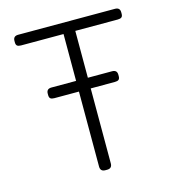

<svg xmlns="http://www.w3.org/2000/svg" viewBox="-103 -765 766 851"><g transform="rotate(-15 280.0 -340.0)"><path d="M525 -658V-651Q525 -640 519.5 -635.5Q514 -631 502 -631H307V-416H418Q441 -416 441 -394V-387Q441 -376 435.5 -371.5Q430 -367 418 -367H307V-23Q307 0 284 0H276Q253 0 253 -23V-367H140Q128 -367 122.5 -371.5Q117 -376 117 -387V-394Q117 -416 140 -416H253V-631H58Q46 -631 40.5 -635.5Q35 -640 35 -651V-658Q35 -680 58 -680H502Q525 -680 525 -658Z"/></g></svg>

Font: Mitr ExtraLight
Style: Regular
Weight: 250
Designer: Thanarat Vachiruckul
Foundry: Cadson Demak Co.,Ltd.
Version: Version 1.000